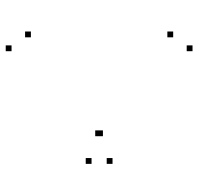

<svg xmlns="http://www.w3.org/2000/svg" viewBox="-31 -657 682 660"><g transform="rotate(-90 310.0 -327.0)"><path d="M96.7 -353.3V-373.3H76.7V-353.3ZM96.7 -281.2V-301.2H76.7V-281.2ZM484 -6.2V-26.2H464V-6.2ZM531.7 -72.7V-92.7H511.7V-72.7ZM191.8 -314.2V-334.2H171.8V-314.2ZM191.8 -320.7V-340.7H171.8V-320.7ZM531.7 -561.8V-581.8H511.7V-561.8ZM484 -628.3V-648.3H464V-628.3Z"/></g></svg>

Font: Monaspace Neon Dots Var
Style: Regular
Weight: 400
Designer: Riley Cran and the Lettermatic Team
Version: Version 1.100 (Monaspace Neon Dots)